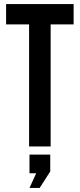

<svg xmlns="http://www.w3.org/2000/svg" viewBox="-20 -720 392 944"><path d="M342 -600H229V0H123V-600H10V-700H342ZM227 123 175 204H125L158 132H125V40H227Z"/></svg>

Font: Bebas Kai
Style: Regular
Weight: 400
Designer: Ryoichi Tsunekawa
Foundry: Dharma Type
Version: Version 1.001;PS 001.001;hotconv 1.0.70;makeotf.lib2.5.58329